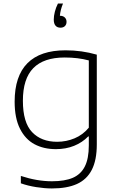

<svg xmlns="http://www.w3.org/2000/svg" viewBox="-20 -832 662 1082"><path d="M97.5 201V159.5Q189 189.5 272.5 189.5Q345.5 189.5 390.8 169.8Q436 150 458.2 105.8Q480.5 61.5 480.5 -12.5V-63H477Q444 -29 397.5 -10.2Q351 8.5 295 8.5Q226.5 8.5 174.5 -19.2Q122.5 -47 92.5 -106.8Q62.5 -166.5 62.5 -259Q62.5 -403.5 134.8 -476Q207 -548.5 349.5 -548.5Q441 -548.5 525.5 -524V-18Q525.5 70 497.5 124.8Q469.5 179.5 413.8 204.8Q358 230 272.5 230Q232 230 184.2 222.5Q136.5 215 97.5 201ZM480.5 -112.5V-491.5Q419.5 -508 344.5 -508Q226.5 -508 167.8 -448.2Q109 -388.5 109 -264Q109 -142 160.8 -87.5Q212.5 -33 302 -33Q353.5 -33 400.2 -52.5Q447 -72 480.5 -112.5ZM355 -709Q355 -694 345.8 -685Q336.5 -676 321 -676Q302.5 -676 292.8 -687.5Q283 -699 283 -721.5Q283 -741.5 289 -765.5Q295 -789.5 306.5 -812H335Q320 -775.5 317.5 -743H319Q335.5 -743 345.2 -733.5Q355 -724 355 -709Z"/></svg>

Font: Encode Sans Expanded ExtraLight
Style: Regular
Weight: 275
Width: 7
Designer: Multiple Designers
Foundry: Impallari Type
Version: Version 2.000